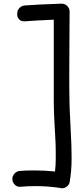

<svg xmlns="http://www.w3.org/2000/svg" viewBox="-20 -886 455 1041"><path d="M115.2 -770.5H110.4Q86.9 -770.5 78.1 -789.1H77.1Q73.2 -798.8 73.2 -809.6Q73.2 -821.3 77.1 -832H78.1Q88.9 -854.5 115.2 -856.4Q169.9 -861.3 314.5 -866.2Q332 -866.2 344.7 -853.5Q357.4 -840.8 357.4 -823.2Q357.4 -765.6 356.4 -660.2Q355.5 -554.7 355.5 -468.3Q355.5 -381.8 357.4 -304.7Q358.4 -271.5 363.3 -179.7Q368.2 -95.7 368.2 -35.2V-23.4Q368.2 41 357.4 102.5Q354.5 116.2 342.3 125.5Q330.1 134.8 316.4 134.8Q310.5 134.8 304.7 132.8Q237.3 123 170.9 123Q128.9 123 85.9 127Q69.3 126 58.1 113.3Q46.9 100.6 46.9 84Q46.9 67.4 58.6 55.2Q70.3 43 85 41H85.9Q119.1 38.1 153.3 38.1H169.9Q224.6 38.1 278.3 43.9Q282.2 10.7 282.2 -25.4V-62.5Q282.2 -97.7 280.3 -128.9Q277.3 -175.8 274.4 -237.8Q271.5 -299.8 271.5 -341.8V-779.3Q161.1 -774.4 115.2 -770.5Z"/></svg>

Font: sage sans
Style: Regular
Weight: 400
Version: Version 001.032